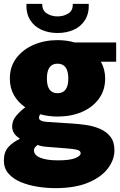

<svg xmlns="http://www.w3.org/2000/svg" viewBox="-25 -740 622 995"><path d="M273 -136Q226 -136 183 -148Q177 -138 177 -129Q177 -111 221 -108L347 -100Q381 -98 419.5 -92.5Q458 -87 491.5 -73Q525 -59 546.5 -32.5Q568 -6 568 39Q568 88 534 133Q500 178 432 206.5Q364 235 261 235Q216 235 169 227.5Q122 220 82.5 203.5Q43 187 19 159.5Q-5 132 -5 92Q-5 48 18 22.5Q41 -3 77 -20V-22Q56 -36 47 -51Q38 -66 38 -85Q38 -114 58 -138.5Q78 -163 106 -184Q69 -209 47.5 -246.5Q26 -284 26 -333Q26 -395 60 -439.5Q94 -484 150 -508Q206 -532 273 -532Q320 -532 362 -520H577V-420H498Q520 -381 520 -333Q520 -272 487 -227.5Q454 -183 398.5 -159.5Q343 -136 273 -136ZM273 -257Q329 -257 329 -333Q329 -410 273 -410Q218 -410 218 -333Q218 -257 273 -257ZM275 91Q337 91 365 79.5Q393 68 393 54Q393 40 371.5 35.5Q350 31 320 29L219 21Q204 20 191.5 17.5Q179 15 170 11Q163 16 157 23Q151 30 151 39Q151 64 184 77.5Q217 91 275 91ZM273 -569Q228 -569 190.5 -585.5Q153 -602 131.5 -636Q110 -670 112 -720H194Q193 -686 217.5 -670.5Q242 -655 273 -655Q305 -655 329.5 -670.5Q354 -686 352 -720H435Q437 -670 415.5 -636Q394 -602 356.5 -585.5Q319 -569 273 -569Z"/></svg>

Font: Murecho Black
Style: Regular
Weight: 900
Designer: Neil Summerour
Foundry: Positype
Version: Version 1.010; ttfautohint (v1.8.3)